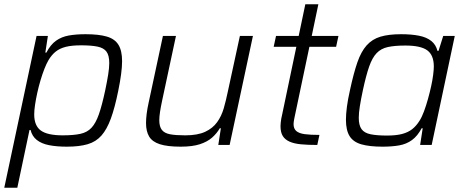

<svg xmlns="http://www.w3.org/2000/svg" viewBox="-20 -678 2170 898"><path d="M0 200 151 -510H204L192 -432H197Q216 -469 242 -487.5Q268 -506 302 -512Q336 -518 380 -518Q442 -518 479.5 -507Q517 -496 534 -468.5Q551 -441 551 -392Q551 -366 546.5 -331.5Q542 -297 533 -253Q517 -174 498.5 -123.5Q480 -73 454.5 -44Q429 -15 390 -3.5Q351 8 293 8Q245 8 209.5 1Q174 -6 152 -23.5Q130 -41 123 -70H118L61 200ZM273 -45Q324 -45 356 -52Q388 -59 408 -80.5Q428 -102 442.5 -143.5Q457 -185 472 -255Q481 -298 486 -329.5Q491 -361 491 -383Q491 -419 478 -436.5Q465 -454 436 -460Q407 -466 359 -466Q316 -466 288 -459Q260 -452 241 -437Q222 -422 207 -397Q197 -380 187.5 -355.5Q178 -331 169.5 -302.5Q161 -274 154.5 -244.5Q148 -215 144 -188.5Q140 -162 140 -143Q140 -90 171 -67.5Q202 -45 273 -45Z M825 8Q763 8 727.5 -3.5Q692 -15 677.5 -39.5Q663 -64 663 -102Q663 -122 666 -146Q669 -170 675 -197L742 -510H803L738 -206Q732 -178 728.5 -155Q725 -132 725 -116Q725 -86 737 -70.5Q749 -55 775.5 -50Q802 -45 846 -45Q904 -45 939.5 -61.5Q975 -78 995.5 -106.5Q1016 -135 1026.5 -171.5Q1037 -208 1045 -247L1102 -510H1163L1054 0H1001L1013 -78H1008Q994 -54 972 -34.5Q950 -15 915 -3.5Q880 8 825 8Z M1464 0Q1421 0 1388.5 -3Q1356 -6 1334.5 -15.5Q1313 -25 1302.5 -42Q1292 -59 1292 -88Q1292 -96 1293 -104.5Q1294 -113 1295.5 -123Q1297 -133 1300 -144L1366 -459H1260L1271 -510H1377L1408 -658H1469L1438 -510H1563L1552 -459H1427L1359 -136Q1358 -131 1356.5 -124Q1355 -117 1354 -109.5Q1353 -102 1353 -98Q1353 -76 1366 -65Q1379 -54 1405.5 -50.5Q1432 -47 1474 -47Z M1769 8Q1708 8 1670 -3Q1632 -14 1615 -41.5Q1598 -69 1598 -118Q1598 -144 1602.5 -178.5Q1607 -213 1617 -257Q1634 -336 1651.5 -386.5Q1669 -437 1695 -466Q1721 -495 1759.5 -506.5Q1798 -518 1856 -518Q1904 -518 1939.5 -511Q1975 -504 1997 -486.5Q2019 -469 2026 -440H2031L2053 -510H2107L1999 0H1945L1957 -78H1952Q1933 -42 1907 -23Q1881 -4 1847 2Q1813 8 1769 8ZM1790 -44Q1833 -44 1861 -51.5Q1889 -59 1908 -74Q1927 -89 1942 -113Q1953 -130 1963 -157Q1973 -184 1981.5 -214.5Q1990 -245 1996.5 -274.5Q2003 -304 2006 -328.5Q2009 -353 2009 -367Q2009 -420 1978.5 -442.5Q1948 -465 1876 -465Q1826 -465 1794 -458Q1762 -451 1741.5 -429.5Q1721 -408 1706.5 -366.5Q1692 -325 1677 -255Q1668 -213 1663 -181Q1658 -149 1658 -127Q1658 -92 1671 -74Q1684 -56 1713.5 -50Q1743 -44 1790 -44Z"/></svg>

Font: Saira Thin Light
Style: Italic
Weight: 300
Italic angle: -12°
Version: Version 1.101